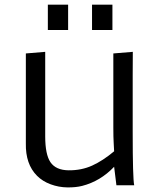

<svg xmlns="http://www.w3.org/2000/svg" viewBox="-20 -794 706 823"><path d="M548.8 -472.2V-228Q548.8 -30.3 555.2 0H479L469.2 -79.1Q410.2 -17.1 332 2.9Q304.7 9.8 268.3 9.3Q231.9 8.8 197.3 -3.9Q162.6 -16.6 138.7 -40.5Q88.9 -90.3 90.8 -179.7V-564.9L173.8 -571.8V-209Q173.8 -131.8 196.3 -98.6Q219.7 -64.5 274.4 -64Q329.1 -63.5 375 -84.2Q420.9 -105 469.2 -145.5L467.3 -181.2Q465.8 -204.6 465.8 -247.6V-564.9L549.3 -571.8Q548.8 -518.6 548.8 -472.2ZM374.5 -773.9H461.9V-665.5H374.5ZM185.1 -773.9H272V-665.5H185.1Z"/></svg>

Font: Duru Sans
Style: Regular
Weight: 400
Designer: Onur Yazõcõgil
Foundry: Onur Yazõcõgil
Version: Version 1.001